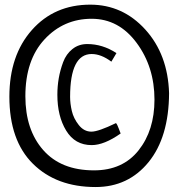

<svg xmlns="http://www.w3.org/2000/svg" viewBox="-20 -751 752 809"><path d="M692.4 -358.4Q691.4 -172.9 606 -67.9Q520.5 37.1 382.8 37.1Q217.8 37.1 118.7 -61Q19.5 -159.2 19.5 -343.8Q19.5 -517.6 114.3 -624.5Q209 -731.4 360.4 -731.4Q497.1 -731.4 592.3 -626.5Q687.5 -521.5 692.4 -358.4ZM86.9 -345.7Q86.9 -204.1 162.1 -118.7Q237.3 -33.2 376 -33.2Q497.1 -33.2 564 -117.7Q630.9 -202.1 630.9 -331.1Q630.9 -468.8 555.7 -570.3Q480.5 -671.9 366.2 -671.9Q248 -671.9 167.5 -585Q86.9 -498 86.9 -345.7ZM470.7 -527.3 449.2 -491.2Q406.2 -523.4 366.2 -523.4Q275.4 -523.4 275.4 -342.8Q275.4 -314.5 282.7 -283.2Q290 -252 312 -224.1Q334 -196.3 365.2 -196.3Q394.5 -196.3 468.8 -232.4Q474.6 -225.6 480.5 -209Q486.3 -192.4 488.3 -188.5Q418.9 -139.6 366.2 -139.6Q295.9 -139.6 258.8 -200.7Q221.7 -261.7 221.7 -351.6Q221.7 -386.7 227.5 -420.9Q233.4 -455.1 246.1 -489.3Q258.8 -523.4 285.2 -544.4Q311.5 -565.4 347.7 -565.4Q412.1 -565.4 470.7 -527.3Z"/></svg>

Font: Neucha
Style: Regular
Weight: 400
Designer: Jovanny Lemonad
Foundry: Jovanny Lemonad
Version: Version 001.001